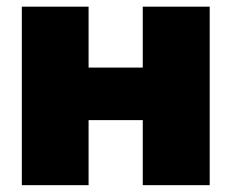

<svg xmlns="http://www.w3.org/2000/svg" viewBox="-20 -542 677 562"><path d="M455.6 -344.2V-190.4H182.1V-344.2ZM239.3 -522.5V0H43.9V-522.5ZM593.8 -522.5V0H397.9V-522.5Z"/></svg>

Font: Inter 28pt Black
Style: Regular
Weight: 900
Designer: Rasmus Andersson
Foundry: rsms
Version: Version 4.001;git-66647c0bb